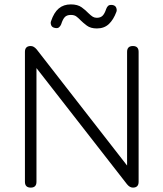

<svg xmlns="http://www.w3.org/2000/svg" viewBox="-20 -854 744 874"><path d="M120 0Q93.5 0 93.5 -26.5V-618Q93.5 -644.5 120 -644.5Q134 -644.5 147 -629L570.5 -85H558.5V-618Q558.5 -644.5 585 -644.5Q611 -644.5 611 -618V-26.5Q611 0 585 0Q570.5 0 558 -15.5L134 -559.5H146V-26.5Q146 0 120 0ZM421 -724.5Q392.5 -724.5 375.2 -737.5Q358 -750.5 347 -761.5Q335.5 -773.5 326.5 -779.8Q317.5 -786 302.5 -786Q284 -786 274.8 -776Q265.5 -766 258.5 -743.5Q255 -735 248.8 -729.8Q242.5 -724.5 232 -726.5Q217 -728.5 213 -739.2Q209 -750 212.5 -758Q225.5 -797 247.5 -815.5Q269.5 -834 302.5 -834Q333.5 -834 352 -820.5Q370.5 -807 381.5 -795Q395 -782 402.8 -777.5Q410.5 -773 421 -773Q437.5 -773 447 -782.5Q456.5 -792 463.5 -813.5Q467 -823 472.8 -827.8Q478.5 -832.5 490.5 -831.5Q505 -829.5 509 -819Q513 -808.5 510 -800.5Q496.5 -764 475.2 -744.2Q454 -724.5 421 -724.5Z"/></svg>

Font: Jura Light
Style: Regular
Weight: 400
Version: Version 5.106